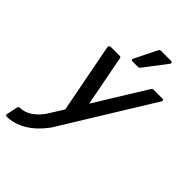

<svg xmlns="http://www.w3.org/2000/svg" viewBox="-273 -672 1013 1013"><g transform="rotate(45 234.0 -165.5)"><path d="M173.8 -403.3Q176.3 -403.3 178.7 -401.4Q181.2 -399.4 181.6 -397L236.8 -110.8Q281.2 -183.1 325 -254.2Q368.7 -325.2 413.1 -397Q415 -399.4 418.2 -401.4Q421.4 -403.3 423.8 -403.3H491.7Q497.1 -403.3 499.3 -399.2Q501.5 -395 498 -389.6L184.6 119.1Q137.7 182.6 84.5 213.9Q31.2 245.1 -23.4 245.1Q-27.3 245.1 -29.8 242.2Q-32.2 239.3 -31.2 235.4L-18.1 172.4Q-17.1 168.5 -13.4 165.5Q-9.8 162.6 -5.9 162.6Q26.4 162.6 57.6 142.8Q88.9 123 115.7 85.4L115.2 85.9Q129.4 63.5 142.1 42.7Q154.8 22 168.9 -0.5Q150.4 -98.1 131.3 -195.3Q112.3 -292.5 93.8 -390.1Q92.8 -395.5 96.7 -399.4Q100.6 -403.3 106 -403.3ZM383.8 -576.2Q389.6 -576.2 391.6 -571.5Q393.6 -566.9 389.6 -561.5L293 -435.1Q291.5 -433.1 288.6 -431.6Q285.6 -430.2 283.2 -430.2H239.7Q234.4 -430.2 232.4 -433.8Q230.5 -437.5 232.9 -442.4L295.4 -568.8Q296.9 -571.8 300 -574Q303.2 -576.2 306.2 -576.2Z"/></g></svg>

Font: Fibel Nord
Style: Bold Italic
Weight: 700
Designer: Peter Wiegel
Foundry: Peter Wioegel
Version: Version 000.000